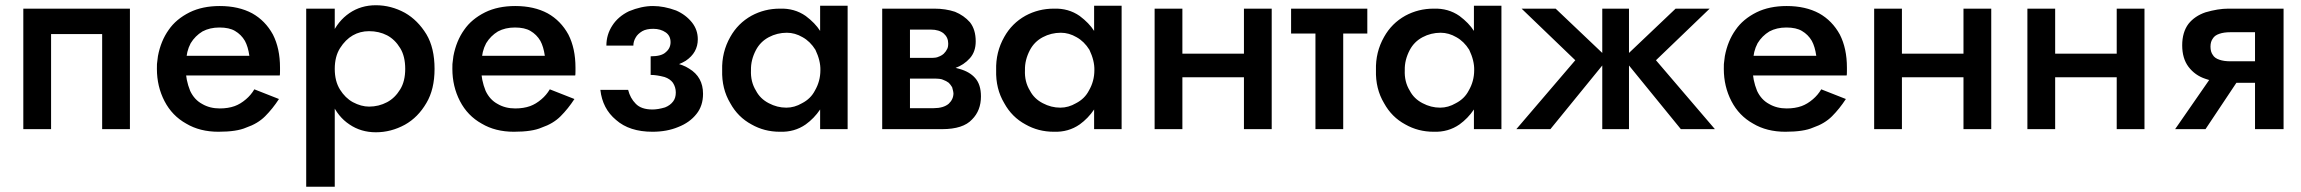

<svg xmlns="http://www.w3.org/2000/svg" viewBox="-20 -493 8784 733"><path d="M175 0V-363H370V0H476V-460H69V0Z M932 -280H644V-205H1048Q1049 -206 1049 -222V-235Q1049 -308 1022 -361Q993 -414 943 -442Q891 -470 819 -470Q753 -470 704 -446Q652 -420 624 -379Q594 -337 583 -279L580 -255Q579 -254 579 -230Q579 -163 608 -107Q637 -51 691 -21Q743 10 814 10Q884 10 920 -6Q964 -21 992 -49Q1021 -78 1045 -115L951 -152Q938 -130 919 -114Q898 -96 876 -88Q851 -79 819 -79Q781 -79 752 -96Q722 -112 706 -146Q689 -188 689 -230L691 -258Q691 -296 708 -328Q725 -356 753 -373Q781 -388 818 -388Q855 -388 877 -375Q901 -361 915 -337Q927 -315 932 -280Z M1149 220H1258V-460H1149ZM1639 -230Q1639 -310 1608 -362Q1575 -416 1526 -444Q1473 -473 1415 -473Q1358 -473 1314 -443Q1270 -413 1246 -359Q1222 -305 1222 -230Q1222 -156 1246 -102Q1270 -47 1314 -18Q1358 12 1415 12Q1473 12 1526 -17Q1576 -45 1608 -100Q1639 -152 1639 -230ZM1508 -309Q1527 -278 1527 -230Q1527 -183 1508 -152Q1488 -119 1458 -103Q1426 -86 1389 -86Q1359 -86 1327 -103Q1298 -119 1278 -151Q1258 -183 1258 -230Q1258 -277 1278 -309Q1299 -342 1327 -358Q1355 -374 1389 -374Q1427 -374 1458 -358Q1488 -342 1508 -309Z M2060 -280H1772V-205H2176Q2177 -206 2177 -222V-235Q2177 -308 2150 -361Q2121 -414 2071 -442Q2019 -470 1947 -470Q1881 -470 1832 -446Q1780 -420 1752 -379Q1722 -337 1711 -279L1708 -255Q1707 -254 1707 -230Q1707 -163 1736 -107Q1765 -51 1819 -21Q1871 10 1942 10Q2012 10 2048 -6Q2092 -21 2120 -49Q2149 -78 2173 -115L2079 -152Q2066 -130 2047 -114Q2026 -96 2004 -88Q1979 -79 1947 -79Q1909 -79 1880 -96Q1850 -112 1834 -146Q1817 -188 1817 -230L1819 -258Q1819 -296 1836 -328Q1853 -356 1881 -373Q1909 -388 1946 -388Q1983 -388 2005 -375Q2029 -361 2043 -337Q2055 -315 2060 -280Z M2464 -278V-230Q2545 -229 2598 -261Q2644 -292 2644 -343Q2644 -379 2622 -407Q2598 -437 2561 -453Q2515 -470 2473 -470Q2429 -470 2381 -450Q2340 -430 2318 -396Q2295 -361 2295 -319H2398Q2398 -335 2407 -350Q2414 -363 2432 -374Q2448 -383 2474 -383Q2502 -383 2522 -369Q2540 -356 2540 -332Q2540 -309 2522 -294Q2506 -278 2464 -278ZM2471 10Q2526 10 2569 -8Q2613 -25 2639 -58Q2664 -89 2664 -135Q2664 -199 2611 -231Q2564 -262 2464 -260V-207Q2487 -207 2517 -199Q2538 -192 2549 -177Q2560 -160 2560 -140Q2560 -119 2550 -106Q2539 -91 2519 -83Q2492 -75 2471 -75Q2428 -75 2407 -97Q2386 -118 2378 -150H2272Q2280 -78 2332 -35Q2383 10 2471 10Z M3111 0H3216V-471H3111V-375Q3092 -405 3056 -432Q3013 -462 2957 -460Q2899 -460 2849 -433Q2797 -404 2768 -352Q2735 -294 2737 -225Q2735 -154 2768 -99Q2797 -46 2849 -18Q2898 10 2957 10Q3013 12 3056 -18Q3088 -41 3111 -75ZM3091 -147Q3075 -116 3042 -99Q3013 -82 2982 -82Q2947 -82 2915 -99Q2882 -116 2866 -147Q2845 -181 2847 -225Q2846 -264 2866 -302Q2883 -334 2915 -351Q2947 -368 2984 -368Q3015 -368 3044 -351Q3073 -335 3093 -303Q3113 -261 3112 -225Q3112 -183 3091 -147Z M3557 -240H3411V-193H3544Q3571 -193 3579 -189Q3593 -184 3602 -177Q3609 -170 3615 -160Q3620 -142 3620 -137Q3620 -114 3602 -97Q3582 -80 3544 -80H3411V0H3577Q3657 0 3691 -37Q3725 -71 3725 -125Q3725 -170 3703 -195Q3682 -219 3643 -230Q3613 -240 3557 -240ZM3534 -272H3411V-220H3547Q3597 -220 3626 -233Q3660 -245 3683 -271Q3705 -296 3705 -335Q3705 -380 3683 -408Q3660 -434 3626 -448Q3590 -460 3547 -460H3411V-380H3534Q3565 -380 3583 -365Q3600 -350 3600 -327Q3600 -313 3596 -306Q3592 -297 3583 -288Q3574 -280 3562 -276Q3555 -272 3534 -272ZM3454 -460H3348V0H3454Z M4157 0H4262V-471H4157V-375Q4138 -405 4102 -432Q4059 -462 4003 -460Q3945 -460 3895 -433Q3843 -404 3814 -352Q3781 -294 3783 -225Q3781 -154 3814 -99Q3843 -46 3895 -18Q3944 10 4003 10Q4059 12 4102 -18Q4134 -41 4157 -75ZM4137 -147Q4121 -116 4088 -99Q4059 -82 4028 -82Q3993 -82 3961 -99Q3928 -116 3912 -147Q3891 -181 3893 -225Q3892 -264 3912 -302Q3929 -334 3961 -351Q3993 -368 4030 -368Q4061 -368 4090 -351Q4119 -335 4139 -303Q4159 -261 4158 -225Q4158 -183 4137 -147Z M4435 -288V-198H4787V-288ZM4835 -460H4729V0H4835ZM4494 -460H4388V0H4494Z M5200 -460H4909V-365H5200ZM5108 -440H5002V0H5108Z M5607 0H5712V-471H5607V-375Q5588 -405 5552 -432Q5509 -462 5453 -460Q5395 -460 5345 -433Q5293 -404 5264 -352Q5231 -294 5233 -225Q5231 -154 5264 -99Q5293 -46 5345 -18Q5394 10 5453 10Q5509 12 5552 -18Q5584 -41 5607 -75ZM5587 -147Q5571 -116 5538 -99Q5509 -82 5478 -82Q5443 -82 5411 -99Q5378 -116 5362 -147Q5341 -181 5343 -225Q5342 -264 5362 -302Q5379 -334 5411 -351Q5443 -368 5480 -368Q5511 -368 5540 -351Q5569 -335 5589 -303Q5609 -261 5608 -225Q5608 -183 5587 -147Z M6177 -270 6397 0H6527L6302 -263L6507 -460H6377ZM6199 0V-460H6097V0ZM5789 -460 5994 -263 5769 0H5899L6119 -270L5919 -460Z M6914 -280H6626V-205H7030Q7031 -206 7031 -222V-235Q7031 -308 7004 -361Q6975 -414 6925 -442Q6873 -470 6801 -470Q6735 -470 6686 -446Q6634 -420 6606 -379Q6576 -337 6565 -279L6562 -255Q6561 -254 6561 -230Q6561 -163 6590 -107Q6619 -51 6673 -21Q6725 10 6796 10Q6866 10 6902 -6Q6946 -21 6974 -49Q7003 -78 7027 -115L6933 -152Q6920 -130 6901 -114Q6880 -96 6858 -88Q6833 -79 6801 -79Q6763 -79 6734 -96Q6704 -112 6688 -146Q6671 -188 6671 -230L6673 -258Q6673 -296 6690 -328Q6707 -356 6735 -373Q6763 -388 6800 -388Q6837 -388 6859 -375Q6883 -361 6897 -337Q6909 -315 6914 -280Z M7182 -288V-198H7534V-288ZM7582 -460H7476V0H7582ZM7241 -460H7135V0H7241Z M7767 -288V-198H8119V-288ZM8167 -460H8061V0H8167ZM7826 -460H7720V0H7826Z M8284 0H8400L8552 -228H8442ZM8589 0H8698V-460H8589ZM8487 -177H8630V-259H8495Q8470 -259 8453 -265Q8435 -271 8428 -283Q8419 -295 8419 -315Q8419 -334 8428 -346Q8435 -358 8453 -364Q8470 -370 8495 -370H8630V-460H8487Q8448 -460 8400 -446Q8359 -432 8335 -402Q8311 -370 8311 -320Q8311 -270 8335 -238Q8360 -205 8400 -192Q8440 -177 8487 -177Z"/></svg>

Font: NM-font
Style: Medium
Weight: 500
Designer: ""
Foundry: ""
Version: ""